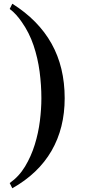

<svg xmlns="http://www.w3.org/2000/svg" viewBox="-20 -896 490 1030"><path d="M327 -369Q327 -209 256.5 -87Q186 35 46 114L32 86Q82 51 114.5 -3Q147 -57 166.5 -120Q186 -183 194 -247.5Q202 -312 202 -369Q202 -439 192.5 -511.5Q183 -584 160 -652.5Q137 -721 96 -779Q83 -798 67 -816Q51 -834 32 -848L46 -876Q186 -788 256.5 -662Q327 -536 327 -369Z"/></svg>

Font: Kaisei HarunoUmi
Style: Bold
Weight: 700
Designer: Font-Kai, 金井和夫
Foundry: KAZUO KANAI
Version: Version 5.003